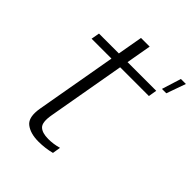

<svg xmlns="http://www.w3.org/2000/svg" viewBox="-207 -842 963 963"><g transform="rotate(45 275.0 -360.0)"><path d="M483 -619H514L550.5 -721.5H515ZM231.5 6Q279 6 323.5 -5.5L330.5 -48.5Q294 -38 257.5 -38Q214 -38 194.5 -57Q175 -76 185.5 -135L258 -547.5H462L469.5 -592H266L289.5 -725.5H228L204.5 -592H63.5L55.5 -547.5H196.5L121 -118.5Q108 -45.5 141 -19.8Q174 6 231.5 6Z"/></g></svg>

Font: Anybody UltraCondensed Thin Light
Style: Italic
Weight: 300
Italic angle: -10°
Version: Version 1.111